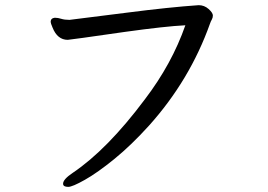

<svg xmlns="http://www.w3.org/2000/svg" viewBox="-20 -690 1040 746"><path d="M245.1 36.1Q225.1 36.1 225.1 23.9Q225.1 6.8 262.2 -18.1Q397 -108.9 543 -304.2Q647.9 -441.9 700.2 -591.8Q622.1 -587.9 463.9 -565.9Q251 -535.2 243.2 -535.2Q203.1 -535.2 184.1 -583Q176.8 -600.1 176.8 -605Q176.8 -619.1 192.9 -621.1Q205.1 -621.1 218 -616.9Q231 -612.8 250 -612.8Q304.2 -619.1 471.2 -640.6Q638.2 -662.1 752 -669.9Q773.9 -669.9 790.5 -655Q807.1 -640.1 807.1 -629.9Q807.1 -621.1 803 -614Q798.8 -606.9 795.9 -598.1Q717.8 -378.9 559.1 -202.1Q490.2 -126 424.6 -72.5Q358.9 -19 310.1 8.5Q261.2 36.1 245.1 36.1Z"/></svg>

Font: LXGW WenKai Screen
Style: Regular
Weight: 400
Designer: LXGW / Fontworks Inc.
Foundry: LXGW / Fontworks Inc.
Version: Version 1.510;January 18,2025